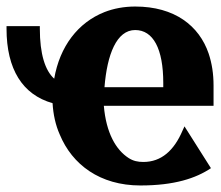

<svg xmlns="http://www.w3.org/2000/svg" viewBox="-60 -558 677 588"><path d="M-40 -470C-40 -346 9 -268 101 -242C103 -208 110 -175 123 -146C161 -54 246 10 370 10C474 10 540 -12 586 -43L505 -171L499 -158C473 -97 434 -62 379 -62C362 -62 348 -65 334 -74C295 -99 265 -151 258 -234H594V-296C594 -332 589 -364 579 -394C550 -479 475 -538 354 -538C320 -538 288 -532 260 -521C179 -489 123 -416 106 -317C78 -342 62 -393 62 -470V-478H-40ZM260 -291C268 -391 297 -466 354 -466C409 -466 440 -409 440 -304V-291Z"/></svg>

Font: Aerodynamic
Style: Bd
Weight: 500
Designer: Google
Version: Version 2.000980; 2014